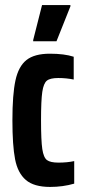

<svg xmlns="http://www.w3.org/2000/svg" viewBox="-20 -730 334 758"><path d="M29 -255Q29 -357 41 -412.5Q53 -468 84.5 -493Q116 -518 177 -518Q234 -518 271 -506V-416Q242 -422 210 -422Q178 -422 165 -411.5Q152 -401 147 -367.5Q142 -334 142 -255Q142 -175 147 -141.5Q152 -108 165.5 -98Q179 -88 211 -88Q245 -88 273 -94V-5Q228 8 178 8Q114 8 82 -19.5Q50 -47 39.5 -101.5Q29 -156 29 -255ZM111 -572 146 -710H258V-705L203 -567H111Z"/></svg>

Font: Saira ExtraCondensed
Style: Bold
Weight: 700
Width: 2
Designer: Hector Gatti with collaboration of the Omnibus-Type team
Foundry: Omnibus-Type
Version: Version 0.072; ttfautohint (v1.8)